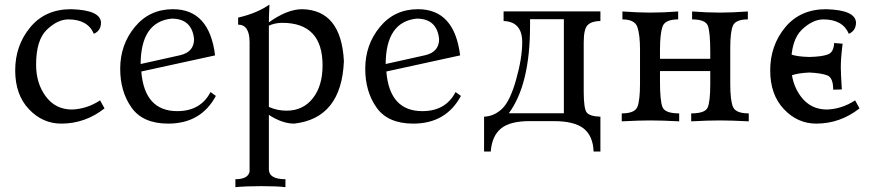

<svg xmlns="http://www.w3.org/2000/svg" viewBox="-20 -522 3740 826"><path d="M243.7 9.8Q163.1 9.8 104.2 -52.5Q45.4 -114.7 45.4 -219.2Q45.4 -326.2 109.9 -404.3Q174.3 -482.4 285.6 -482.4Q411.6 -479 414.6 -425.3Q414.6 -390.1 383.8 -376.5Q357.4 -438.5 273.9 -438.5Q228 -438.5 181.6 -394.3Q135.3 -350.1 135.3 -243.7Q135.3 -163.1 177.2 -106.9Q219.2 -50.8 289.6 -50.8Q354.5 -53.2 410.6 -90.3L429.7 -55.7Q346.2 9.8 243.7 9.8Z M703.6 9.8Q594.7 9.8 545.9 -59.1Q497.1 -127.9 497.1 -226.1Q497.1 -329.6 560.1 -406Q623 -482.4 724.1 -482.4Q880.9 -482.4 905.3 -283.7L587.9 -214.4Q601.6 -43.9 742.7 -43.9Q843.3 -43.9 885.7 -126L908.7 -109.4Q844.7 9.8 703.6 9.8ZM585 -246.6 753.9 -284.2Q814.9 -297.9 814.9 -354Q805.7 -441.9 718.3 -441.9Q585.9 -428.2 585 -246.6Z M1208 283.2Q1172.9 278.8 1105 278.8Q1037.6 278.8 992.7 283.2V249Q1046.9 249 1053.7 216.3V-340.3Q1053.7 -416 1004.4 -416V-446.3Q1085.4 -464.8 1139.2 -502.4Q1136.7 -447.8 1136.7 -425.8Q1215.8 -482.4 1279.8 -482.4Q1448.2 -479 1459.5 -258.8Q1449.2 -13.2 1245.6 9.8Q1194.3 9.8 1136.7 -27.8V206.1Q1136.7 249 1208 249ZM1212.9 -45.9Q1283.7 -45.9 1325.7 -99.1Q1367.7 -152.3 1367.7 -240.7Q1367.7 -423.8 1193.8 -423.8Q1161.6 -423.3 1136.7 -411.6V-62Q1171.9 -45.9 1212.9 -45.9Z M1757.8 9.8Q1648.9 9.8 1600.1 -59.1Q1551.3 -127.9 1551.3 -226.1Q1551.3 -329.6 1614.3 -406Q1677.2 -482.4 1778.3 -482.4Q1935.1 -482.4 1959.5 -283.7L1642.1 -214.4Q1655.8 -43.9 1796.9 -43.9Q1897.5 -43.9 1939.9 -126L1962.9 -109.4Q1898.9 9.8 1757.8 9.8ZM1639.2 -246.6 1808.1 -284.2Q1869.1 -297.9 1869.1 -354Q1859.9 -441.9 1772.5 -441.9Q1640.1 -428.2 1639.2 -246.6Z M2563 129.9H2533.7Q2531.2 63 2491.2 31Q2451.2 -1 2361.3 -1H2259.3Q2173.3 -1 2134.8 31.2Q2096.2 63.5 2091.3 129.9H2062.5V-20Q2105 -21.5 2139.4 -53.5Q2173.8 -85.4 2200.2 -178.7Q2226.6 -272 2226.6 -340.3Q2226.6 -428.7 2146.5 -431.6V-473.1H2563V-431.6Q2527.8 -431.6 2509.5 -415.5Q2491.2 -399.4 2491.2 -340.3V-128.9Q2491.2 -55.2 2503.9 -38.3Q2516.6 -21.5 2563 -20ZM2405.8 -34.7V-439.5H2260.3V-411.1Q2260.3 -158.2 2168.9 -34.7Z M3201.2 0Q3124.5 -3.9 3078.6 -3.9Q3025.9 -3.9 2953.6 0V-34.2Q3013.2 -34.2 3024.4 -59.3Q3035.6 -84.5 3035.6 -161.6V-216.3H2819.3V-170.9Q2819.3 -88.4 2830.1 -61.3Q2840.8 -34.2 2901.9 -34.2V0Q2829.6 -3.9 2776.9 -3.9Q2730.5 -3.9 2654.8 0V-34.2Q2710.4 -34.2 2721.9 -61.8Q2733.4 -89.4 2733.4 -162.1V-307.6Q2733.4 -373.5 2721.9 -406Q2710.4 -438.5 2657.7 -438.5V-472.7Q2725.6 -467.8 2776.9 -467.8Q2834 -467.8 2897.5 -472.7V-438.5Q2840.3 -438.5 2829.8 -406.7Q2819.3 -375 2819.3 -306.6V-269H3035.6V-297.9Q3035.6 -383.3 3025.4 -410.9Q3015.1 -438.5 2957.5 -438.5V-472.7Q3020 -467.8 3078.6 -467.8Q3129.4 -467.8 3197.3 -472.7V-438.5Q3145.5 -438.5 3133.5 -412.4Q3121.6 -386.2 3121.6 -315.9V-162.1Q3121.6 -89.4 3133.5 -61.8Q3145.5 -34.2 3201.2 -34.2Z M3491.7 9.8Q3411.1 9.8 3352.3 -52.5Q3293.5 -114.7 3293.5 -219.2Q3293.5 -326.2 3357.9 -404.3Q3422.4 -482.4 3533.7 -482.4Q3659.7 -479 3662.6 -425.3Q3662.6 -390.1 3631.8 -376.5Q3605.5 -438.5 3522 -438.5Q3476.1 -438.5 3429.7 -394.3Q3383.3 -350.1 3383.3 -243.7Q3383.3 -163.1 3425.3 -106.9Q3467.3 -50.8 3537.6 -50.8Q3602.5 -53.2 3658.7 -90.3L3677.7 -55.7Q3594.2 9.8 3491.7 9.8ZM3564.5 -136.2Q3564.5 -188 3538.8 -197.8Q3513.2 -207.5 3461.9 -210Q3411.6 -207.5 3386 -197.8Q3360.4 -188 3360.4 -136.2L3323.2 -137.2Q3327.6 -209 3327.6 -232.9Q3327.6 -271.5 3319.8 -334L3356.4 -336.9Q3357.9 -297.4 3383.1 -287.8Q3408.2 -278.3 3461.9 -276.9Q3516.6 -278.3 3541.7 -287.8Q3566.9 -297.4 3568.4 -336.9L3605 -334Q3597.2 -271.5 3597.2 -232.9Q3597.2 -209 3601.6 -137.2Z"/></svg>

Font: Almanac
Style: Regular
Weight: 400
Designer: Eden's Almanac
Version: Version 3.501;March 28, 2021;FontCreator 13.0.0.2683 64-bit